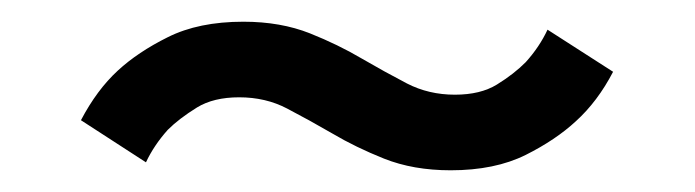

<svg xmlns="http://www.w3.org/2000/svg" viewBox="-20 -391 637 176"><path d="M393.1 -234.9Q358.9 -234.9 332 -245.6Q306.2 -255.9 284.7 -268.6Q263.7 -280.8 243.2 -291.5Q223.6 -301.8 199.2 -301.8Q175.8 -301.8 160.6 -292.5Q144 -282.2 133.8 -272Q121.1 -257.8 113.8 -242.2L54.2 -280.8Q68.8 -308.6 87.9 -326.2Q106.4 -343.3 133.8 -356.9Q162.1 -371.1 203.1 -371.1Q237.3 -371.1 264.2 -360.4Q290 -350.1 311.5 -337.4Q332.5 -325.2 353 -314.5Q373 -304.2 397 -304.2Q420.4 -304.2 435.5 -313.5Q451.2 -323.2 461.9 -334Q474.6 -348.1 481.9 -363.8L542 -325.2Q527.8 -297.9 507.8 -279.8Q489.3 -262.7 461.9 -249Q433.6 -234.9 393.1 -234.9Z"/></svg>

Font: Post Grotesk Regular
Style: Regular
Weight: 500
Version: 0.900; ttfautohint (v0.96) -l 8 -r 50 -G 200 -x 14 -w "gGD" 